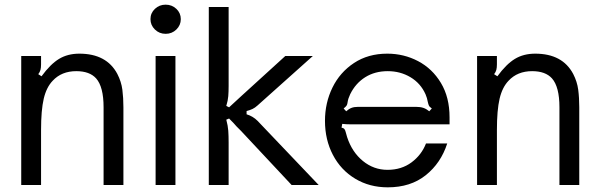

<svg xmlns="http://www.w3.org/2000/svg" viewBox="-20 -793 2570 823"><path d="M71 0V-553H156V-517Q156 -503 153.5 -493.5Q151 -484 144 -475L158 -466Q196 -518 233 -540.5Q270 -563 320 -563Q437 -563 483 -476Q500 -443 504.5 -408.5Q509 -374 509 -333V0H424V-333Q424 -421 392 -457Q364 -488 307 -488Q244 -488 206 -447Q179 -419 167.5 -370Q156 -321 156 -236V0Z M732 0H647V-553H732ZM625 -711Q625 -737 644 -755Q663 -773 690 -773Q717 -773 736 -755Q755 -737 755 -711Q755 -685 736 -666.5Q717 -648 690 -648Q663 -648 644 -666.5Q625 -685 625 -711Z M875 0V-763H960V-425Q960 -400 958.5 -381Q957 -362 950 -339L962 -333L987 -356L1013 -380L1203 -553H1321L1084 -341Q1073 -331 1062.5 -326Q1052 -321 1037 -317V-303Q1064 -295 1084 -275L1346 0H1230L1013 -232L994 -251Q986 -261 962 -285L950 -280Q957 -254 958.5 -232.5Q960 -211 960 -182V0Z M1373 -275Q1373 -352 1405 -417.5Q1437 -483 1497.5 -523Q1558 -563 1640 -563Q1711 -563 1772 -531Q1833 -499 1870 -437.5Q1907 -376 1907 -290V-260H1512Q1505 -260 1484.5 -260Q1464 -260 1447 -262L1444 -246Q1453 -244 1456.5 -239.5Q1460 -235 1462.5 -224.5Q1465 -214 1468 -205Q1489 -141 1535.5 -103Q1582 -65 1641 -65Q1701 -65 1744 -97Q1787 -129 1806 -178H1897Q1870 -94 1805 -42Q1740 10 1642 10Q1564 10 1502.5 -27Q1441 -64 1407 -129Q1373 -194 1373 -275ZM1464 -316Q1475 -326 1486.5 -330.5Q1498 -335 1515 -335H1763Q1782 -335 1795 -330.5Q1808 -326 1820 -316L1831 -328Q1821 -335 1818.5 -340.5Q1816 -346 1814 -355Q1811 -373 1804 -389Q1783 -436 1739.5 -462Q1696 -488 1642 -488Q1587 -488 1545.5 -462Q1504 -436 1481 -389Q1472 -370 1470 -355Q1469 -346 1466 -341Q1463 -336 1453 -328Z M2025 0V-553H2110V-517Q2110 -503 2107.5 -493.5Q2105 -484 2098 -475L2112 -466Q2150 -518 2187 -540.5Q2224 -563 2274 -563Q2391 -563 2437 -476Q2454 -443 2458.5 -408.5Q2463 -374 2463 -333V0H2378V-333Q2378 -421 2346 -457Q2318 -488 2261 -488Q2198 -488 2160 -447Q2133 -419 2121.5 -370Q2110 -321 2110 -236V0Z"/></svg>

Font: Open Sauce Sans
Style: Regular
Weight: 400
Designer: Alfredo Marco Pradil
Foundry: Creative Sauce Fz LLC
Version: Version 1.477